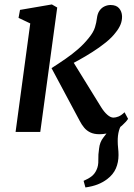

<svg xmlns="http://www.w3.org/2000/svg" viewBox="-20 -580 591 844"><path d="M355.5 244 347.5 215Q369.5 205.5 383 194.8Q396.5 184 404 167.5Q413 149 412.2 124Q411.5 99 415.5 73.5Q418.5 44.5 434.5 24.5Q450.5 4.5 461.5 -10.5L526 -48.5Q509 -28 503 -6Q497 16 497.5 42Q497.5 55 499.2 70.8Q501 86.5 501 101.5Q501 133.5 489.5 160.2Q478 187 451 207.5Q432.5 221.5 409.8 230.5Q387 239.5 355.5 244ZM48.5 0 113 -477 61.5 -501.5 68 -536.5 208 -560.5 231.5 -547 157 0ZM417 10Q393.5 10 377.2 2.2Q361 -5.5 350 -18.8Q339 -32 330.5 -48.5L206.5 -280.5Q239.5 -301.5 269 -322Q298.5 -342.5 324 -364.8Q349.5 -387 370.5 -413.5Q391 -438.5 397.5 -460Q404 -481.5 406 -499.5Q408.5 -520.5 417.5 -533.2Q426.5 -546 439.5 -552Q452.5 -558 466 -558Q491 -558 503.2 -544Q515.5 -530 516.5 -509Q517 -489.5 509.8 -472Q502.5 -454.5 489.5 -438.5Q472.5 -415.5 444.5 -393Q416.5 -370.5 385.2 -350.8Q354 -331 325.2 -315.2Q296.5 -299.5 277.5 -289.5L290.5 -326L424.5 -109Q437.5 -88 451.8 -75.5Q466 -63 478.5 -63Q488.5 -63 500.8 -67.8Q513 -72.5 527.5 -86.5L543 -57.5Q534.5 -44.5 516.8 -28.5Q499 -12.5 473.5 -1.2Q448 10 417 10Z"/></svg>

Font: Merriweather 36pt Medium
Style: Italic
Weight: 500
Italic angle: -7.8°
Version: Version 2.101